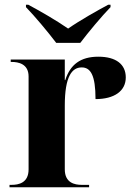

<svg xmlns="http://www.w3.org/2000/svg" viewBox="-20 -786 563 806"><path d="M216 -606H317C351 -651 407 -718 444 -756V-766H434C391 -743 316 -701 266 -666C216 -701 142 -743 99 -766H89V-756C126 -718 182 -651 216 -606ZM20 0H354V-10H323C294 -10 252 -18 252 -75V-343C252 -465 282 -503 323 -503C360 -503 381 -471 381 -370C460 -370 508 -404 508 -461C508 -516 467 -548 393 -548C318 -548 275 -515 254 -450H252V-536H25V-526H29C57 -526 100 -518 100 -465V-75C100 -18 58 -10 29 -10H20Z"/></svg>

Font: Noto Serif Display
Style: Bold
Weight: 700
Designer: Monotype Design Team
Foundry: Monotype Imaging Inc.
Version: Version 2.009